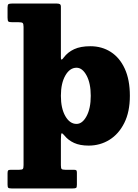

<svg xmlns="http://www.w3.org/2000/svg" viewBox="-20 -800 776 1080"><path d="M22.5 -701V-757.5Q22.5 -773 27.5 -776.5Q32.5 -780 47 -780H300Q310.5 -780 316.5 -776.8Q322.5 -773.5 322.5 -762V-475Q322.5 -454 339 -477Q361 -506.5 397 -523.2Q433 -540 488.5 -540Q553 -540 603.2 -507.8Q653.5 -475.5 682 -413.2Q710.5 -351 710.5 -261Q710.5 -171 679.2 -108.5Q648 -46 595.5 -13.5Q543 19 478.5 19Q430 19 397 4Q364 -11 343 -37Q332 -50.5 327.2 -50.2Q322.5 -50 322.5 -13V129Q322.5 145 326.2 150Q330 155 347 155H395Q405 155 408.8 157.8Q412.5 160.5 412.5 171V239Q412.5 254 408 257Q403.5 260 388 260H45Q30 260 26.2 256Q22.5 252 22.5 238V174Q22.5 162.5 25.8 158.8Q29 155 41 155H88Q104.5 155 108.5 150.2Q112.5 145.5 112.5 128.5V-649Q112.5 -666.5 107.2 -670.8Q102 -675 85 -675H50Q31.5 -675 27 -679.2Q22.5 -683.5 22.5 -701ZM322.5 -261Q322.5 -190.5 347.5 -146.8Q372.5 -103 410.5 -103Q443.5 -103 467 -146.8Q490.5 -190.5 490.5 -261Q490.5 -331.5 467 -375.2Q443.5 -419 410.5 -419Q372.5 -419 347.5 -375.2Q322.5 -331.5 322.5 -261Z"/></svg>

Font: Besley* Fatface
Style: Regular
Weight: 900
Designer: Owen Earl
Foundry: indestructible type*
Version: Version 3.000; ttfautohint (v1.8.3)